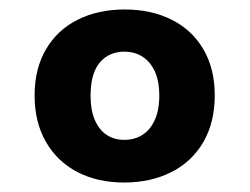

<svg xmlns="http://www.w3.org/2000/svg" viewBox="-20 -732 527 405"><path d="M242 -347Q186 -347 143.5 -369Q101 -391 77 -432.5Q53 -474 53 -531Q53 -587 77 -628Q101 -669 144 -690.5Q187 -712 243 -712Q299 -712 342 -690.5Q385 -669 409 -628Q433 -587 433 -531Q433 -474 409 -432.5Q385 -391 341.5 -369Q298 -347 242 -347ZM242 -437Q264 -437 280.5 -447.5Q297 -458 306.5 -479Q316 -500 316 -530Q316 -561 306.5 -581.5Q297 -602 280.5 -612.5Q264 -623 242 -623Q221 -623 204.5 -612.5Q188 -602 179.5 -581.5Q171 -561 171 -530Q171 -500 180 -479Q189 -458 205 -447.5Q221 -437 242 -437Z"/></svg>

Font: DM Sans 9pt Black
Style: Regular
Weight: 900
Version: Version 4.004;gftools[0.9.30]